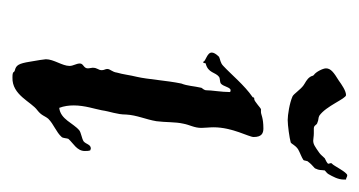

<svg xmlns="http://www.w3.org/2000/svg" viewBox="-158 -426 591 316"><g transform="rotate(90 138.0 -268.5)"><path d="M228 -121C227 -121 226 -122 225 -122C218 -122 218 -114 213 -110C208 -107 199 -106 195 -103C183 -93 177 -72 158 -70C155 -78 154 -86 154 -94C154 -112 160 -129 162 -140C164 -154 169 -165 169 -180C170 -198 177 -212 180 -230C182 -245 181 -261 184 -274C186 -285 191 -292 191 -304C191 -310 190 -317 190 -324C190 -355 206 -382 206 -390C206 -403 200 -406 192 -406C174 -406 169 -402 165 -402C163 -402 162 -402 160 -402C159 -402 147 -391 144 -391C139 -391 142 -389 140 -388C121 -375 103 -353 89 -340C84 -335 78 -335 74 -333C69 -328 67 -324 67 -321C67 -313 82 -311 82 -307H83C85 -307 84 -311 85 -311C101 -315 99 -327 107 -333C110 -335 115 -334 118 -336C123 -340 124 -352 129 -352C130 -352 131 -352 132 -351C132 -337 129 -321 129 -311C128 -307 126 -306 125 -304C122 -291 122 -281 118 -271C113 -247 111 -215 107 -198C104 -186 103 -175 100 -165C99 -157 94 -154 94 -149C94 -146 96 -144 96 -140C96 -134 92 -133 92 -125C92 -123 93 -120 93 -117C93 -110 85 -110 85 -104C85 -98 89 -93 89 -87C89 -75 78 -61 78 -48C78 -47 80 -32 82 -22C85 -3 88 1 96 3C98 3 100 6 100 6C103 7 105 7 108 7C137 8 148 -24 162 -34C171 -41 171 -46 176 -52C185 -61 198 -65 206 -74C208 -76 208 -83 209 -85C216 -93 229 -99 229 -112C229 -115 229 -118 228 -121ZM276 -542C273 -542 272 -544 269 -544C264 -544 253 -521 250 -519C249 -518 249 -518 249 -517C249 -516 250 -514 250 -513C250 -511 243 -508 241 -507C238 -504 235 -500 232 -498C222 -491 218 -488 212 -488C209 -488 205 -489 200 -489C197 -489 195 -489 192 -489C186 -489 187 -494 182 -495C178 -497 175 -496 171 -498C155 -509 143 -542 137 -542C130 -542 120 -535 113 -530C100 -522 93 -517 93 -509C93 -504 99 -492 104 -489C106 -487 105 -486 107 -483C111 -477 117 -475 121 -472C128 -467 135 -456 139 -454C150 -449 170 -446 178 -446C187 -446 208 -449 215 -451C218 -453 219 -458 226 -463C231 -466 240 -469 244 -472C245 -473 245 -479 247 -480C252 -487 258 -490 258 -492C261 -498 260 -500 261 -507C262 -508 266 -511 267 -513C271 -520 276 -529 276 -538C276 -539 276 -541 276 -542Z"/></g></svg>

Font: Jim Nightshade
Style: Regular
Weight: 400
Designer: Astigmatic (AOETI)
Foundry: Astigmatic (AOETI)
Version: Version 1.000